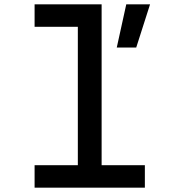

<svg xmlns="http://www.w3.org/2000/svg" viewBox="-20 -868 790 888"><path d="M450 -848V-104H650V0H140V-104H340V-744H140V-848ZM564 -848H674L610 -648H520Z"/></svg>

Font: Martian Mono Custom sWd Rg
Style: Regular
Weight: 400
Width: 6
Monospace: yes
Designer: Alex Havermale
Foundry: Evil Martians
Version: Version 1.000